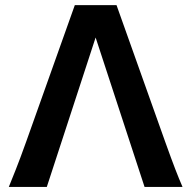

<svg xmlns="http://www.w3.org/2000/svg" viewBox="-20 -733 760 753"><path d="M546.9 0 355 -585.9 163.6 0H14.6Q26.9 -30.3 42.2 -68.8Q57.6 -107.4 83 -178.2L273.4 -712.9H437L627.4 -178.2Q652.8 -107.4 667.7 -68.8Q682.6 -30.3 695.8 0Z"/></svg>

Font: Andika
Style: Bold
Weight: 700
Designer: Victor Gaultney, Annie Olsen, Julie Remington, Don Collingsworth, Eric Hays, Becca Hirsbrunner
Foundry: SIL International
Version: Version 6.101